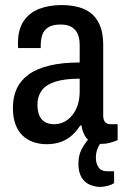

<svg xmlns="http://www.w3.org/2000/svg" viewBox="-20 -558 488 759"><path d="M164 12Q137 12 113 4Q89 -4 70.5 -21Q52 -38 41.5 -65.5Q31 -93 31 -132Q31 -175 46.5 -208Q62 -241 94 -264Q126 -287 176.5 -299Q227 -311 295 -311V-379Q295 -405 287.5 -423Q280 -441 263.5 -451Q247 -461 220 -461Q187 -461 170 -449.5Q153 -438 147 -419.5Q141 -401 141 -378V-368H52Q51 -373 51 -377.5Q51 -382 51 -388Q51 -441 73.5 -474.5Q96 -508 135 -523Q174 -538 224 -538Q275 -538 311.5 -522.5Q348 -507 368 -472Q388 -437 388 -378V-101Q388 -84 395.5 -75.5Q403 -67 415 -67H445V-4Q432 2 414.5 6.5Q397 11 377 11Q353 11 337.5 1.5Q322 -8 313.5 -25Q305 -42 302 -62H297Q284 -41 265.5 -24Q247 -7 222 2.5Q197 12 164 12ZM194 -67Q214 -67 232 -75.5Q250 -84 264 -100.5Q278 -117 286.5 -141Q295 -165 295 -196V-247Q234 -247 197 -234.5Q160 -222 144 -199Q128 -176 128 -144Q128 -119 135.5 -101.5Q143 -84 158 -75.5Q173 -67 194 -67ZM374 181Q353 180 333.5 171.5Q314 163 302 142.5Q290 122 290 89Q290 56 303 31.5Q316 7 333 -12H391V-8Q379 3 369 22Q359 41 359 65Q359 88 369.5 103.5Q380 119 404 119H431V166Q418 174 402 177.5Q386 181 374 181Z"/></svg>

Font: Archivo Condensed Medium
Style: Regular
Weight: 500
Width: 3
Designer: Hector Gatti
Foundry: Omnibus-Type
Version: Version 2.001